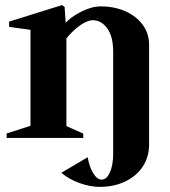

<svg xmlns="http://www.w3.org/2000/svg" viewBox="-20 -542 672 757"><path d="M221.8 139.2 325.8 77.8Q332.2 116.2 347.7 141.2Q363.2 166.2 380.8 166.2Q400.6 166.2 413.4 137.5Q426.2 108.8 426.2 64V-338Q426.2 -397.4 403 -429.8Q379.8 -462.2 346 -462.2Q323.2 -462.2 293.4 -440.4Q263.6 -418.6 237.6 -385.2L241.8 -398.4V-36.8L233.8 -48.6L308.2 -15.2V1.8H6.2V-15.8L108.2 -48.4L100.2 -37.4V-432.4L108.6 -423.2L16 -436V-456.8L224.8 -522L234.8 -514.2L239.6 -442.8L234.6 -447.4Q257.8 -474.6 299.6 -495.7Q341.4 -516.8 377 -516.8Q431 -516.8 474.5 -497.5Q518 -478.2 542.9 -443.9Q567.8 -409.6 567.8 -366V28Q567.8 76.6 543 114.4Q518.2 152.2 473.7 173.5Q429.2 194.8 373 194.8Q334.2 194.8 292.1 179.2Q250 163.6 221.8 139.2Z"/></svg>

Font: Wittgenstein
Style: Regular
Weight: 400
Designer: Jörg Drees
Foundry: Jörg Drees
Version: Version 1.003;Glyphs 3.1.2 (3151)